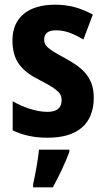

<svg xmlns="http://www.w3.org/2000/svg" viewBox="-20 -669 447 817"><path d="M379 -254C379 -345 324 -385 254 -423C177 -464 168 -477 168 -501C168 -527 185 -540 218 -540C264 -540 295 -523 335 -501L375 -607C320 -637 270 -649 214 -649C101 -649 33 -595 33 -498C33 -411 70 -367 153 -326C239 -282 242 -266 242 -241C242 -211 223 -193 182 -193C132 -193 76 -214 34 -238V-114C80 -93 124 -83 183 -83C306 -83 379 -138 379 -254ZM275 -22V-32H146C142 11 129 79 121 115V128H205C232 79 257 25 275 -22Z"/></svg>

Font: Noto Sans Kannada UI Condensed
Style: Bold
Weight: 700
Width: 3
Designer: Jelle Bosma - Monotype Design Team
Foundry: Monotype Imaging Inc.
Version: Version 2.005